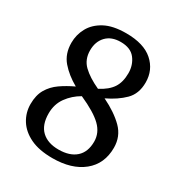

<svg xmlns="http://www.w3.org/2000/svg" viewBox="-173 -842 907 971"><g transform="rotate(30 280.5 -357.0)"><path d="M274 10Q196 10 145 -14.5Q94 -39 68 -80.5Q42 -122 42 -172Q42 -224 62.5 -259Q83 -294 118 -318.5Q153 -343 196 -363Q139 -395 102.5 -437.5Q66 -480 66 -544Q66 -591 88.5 -632Q111 -673 158.5 -698.5Q206 -724 283 -724Q386 -724 439 -677Q492 -630 492 -557Q492 -491 452.5 -452Q413 -413 352 -384Q428 -347 473 -302Q518 -257 518 -191Q518 -97 452 -43.5Q386 10 274 10ZM299 -409Q349 -435 371 -468.5Q393 -502 393 -554Q393 -602 366 -637Q339 -672 281 -672Q227 -672 197 -640.5Q167 -609 167 -558Q167 -505 201.5 -471.5Q236 -438 299 -409ZM279 -43Q344 -43 380 -75Q416 -107 416 -168Q416 -219 376.5 -257.5Q337 -296 247 -336Q203 -311 174 -271Q145 -231 145 -177Q145 -110 180.5 -76.5Q216 -43 279 -43Z"/></g></svg>

Font: Noto Serif Sinhala Medium
Style: Regular
Weight: 500
Designer: Jelle Bosma - Monotype Design Team
Foundry: Monotype Imaging Inc.
Version: Version 2.007; ttfautohint (v1.8.4.7-5d5b)